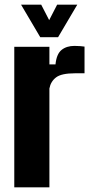

<svg xmlns="http://www.w3.org/2000/svg" viewBox="-20 -800 391 820"><path d="M41 0V-600H191V-525H217Q221.5 -569.5 243 -586.8Q264.5 -604 298 -604Q311 -604 323 -603Q335 -602 341 -601V-487H300Q242.5 -487 219.5 -469.5Q196.5 -452 191 -422V0ZM152 -641 70 -780H156L190 -714L224 -780H310L228 -641Z"/></svg>

Font: Big Shoulders Display Thin Black
Style: Regular
Weight: 900
Version: Version 2.002